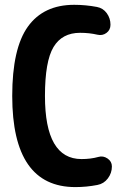

<svg xmlns="http://www.w3.org/2000/svg" viewBox="-20 -760 540 790"><path d="M384.8 -114.3Q404.3 -120.1 422.4 -107.9Q440.4 -95.7 440.4 -75.2Q440.4 -47.9 423.8 -25.9Q407.2 -3.9 380.9 1Q335.9 9.8 290 9.8Q30.3 9.8 30.3 -365.2Q30.3 -560.5 94.7 -650.4Q159.2 -740.2 285.2 -740.2Q332 -740.2 378.9 -731.4Q404.3 -726.6 419.4 -705.6Q434.6 -684.6 434.6 -658.2Q434.6 -636.7 418 -624.5Q401.4 -612.3 380.9 -617.2Q347.7 -625 309.6 -625Q235.4 -625 200.2 -566.4Q165 -507.8 165 -365.2Q165 -105.5 315.4 -105.5Q353.5 -105.5 384.8 -114.3Z"/></svg>

Font: Rounded-X Mgen+ 2m bold
Style: Bold
Weight: 700
Designer: [Source Han Sans]
Ryoko NISHIZUKA  (kana & ideographs); Paul D. Hunt (Latin, Greek & Cyrillic); Wenlong ZHANG  (bopomofo
Version: Version 1.059.20150602